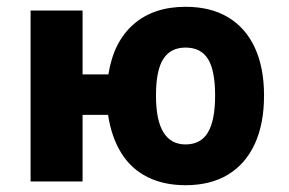

<svg xmlns="http://www.w3.org/2000/svg" viewBox="-20 -534 849 565"><path d="M526 11Q462 11 414 -13Q366 -37 337 -83.5Q308 -130 298 -196H223V0H70V-503H223V-315H299Q314 -411 373 -462.5Q432 -514 526 -514Q600 -514 651.5 -483Q703 -452 730 -393.5Q757 -335 757 -253Q757 -170 730 -111Q703 -52 651.5 -20.5Q600 11 526 11ZM526 -109Q571 -109 592 -144.5Q613 -180 613 -253Q613 -327 592 -360.5Q571 -394 526 -394Q482 -394 460.5 -360.5Q439 -327 439 -253Q439 -180 461 -144.5Q483 -109 526 -109Z"/></svg>

Font: Nunito Sans 7pt Condensed ExtraBold
Style: Regular
Weight: 800
Width: 3
Designer: Vernon Adams
Foundry: Vernon Adams
Version: Version 3.101;gftools[0.9.27]